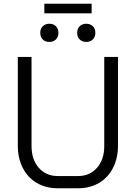

<svg xmlns="http://www.w3.org/2000/svg" viewBox="-20 -1007 732 1035"><path d="M76 -222V-700H150V-220Q150 -147 189 -102.5Q228 -58 292 -58H400Q464 -58 503 -102.5Q542 -147 542 -220V-700H616V-222Q616 -154 589 -101.5Q562 -49 513 -20.5Q464 8 400 8H292Q228 8 179 -20.5Q130 -49 103 -101.5Q76 -154 76 -222ZM219 -987H474V-935H219ZM197 -830Q197 -852 210.5 -865.5Q224 -879 246 -879Q268 -879 281.5 -865.5Q295 -852 295 -830Q295 -808 281.5 -794.5Q268 -781 246 -781Q224 -781 210.5 -794.5Q197 -808 197 -830ZM396 -830Q396 -852 409.5 -865.5Q423 -879 445 -879Q467 -879 480.5 -865.5Q494 -852 494 -830Q494 -808 480.5 -794.5Q467 -781 445 -781Q423 -781 409.5 -794.5Q396 -808 396 -830Z"/></svg>

Font: Bai Jamjuree
Style: Regular
Weight: 400
Designer: Katatrad Aksorn Co.,Ltd.
Foundry: Cadson Demak Co.,Ltd.
Version: Version 1.000; ttfautohint (v1.6)